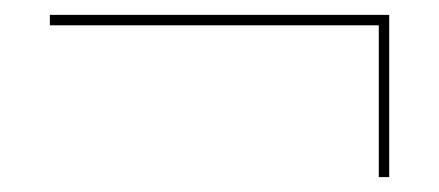

<svg xmlns="http://www.w3.org/2000/svg" viewBox="-20 -327 590 258"><path d="M503 -307V-89H489V-293H47V-307Z"/></svg>

Font: Ysabeau SC Thin
Style: Regular
Weight: 200
Designer: Christian Thalmann (Catharsis Fonts)
Version: Version 0.003